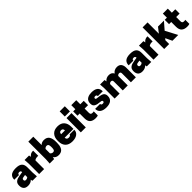

<svg xmlns="http://www.w3.org/2000/svg" viewBox="594 -2905 5025 5025"><g transform="rotate(-45 3106.0 -393.0)"><path d="M359.9 0 350.1 -49.8Q289.6 14.2 189.9 14.2Q145 14.2 111.8 0.7Q78.6 -12.7 60.3 -36.4Q42 -60.1 33.4 -88.1Q24.9 -116.2 24.9 -149.9V-160.2Q24.9 -202.1 38.3 -232.7Q51.8 -263.2 78.9 -282.7Q106 -302.2 139.4 -313.5Q172.9 -324.7 220.2 -332L332 -350.1Q330.6 -379.4 317.4 -392.6Q304.2 -405.8 274.9 -405.8Q244.1 -405.8 231 -391.4Q217.8 -377 217.8 -355H44.9V-363.8Q44.9 -401.9 56.6 -432.9Q68.4 -463.9 94.2 -489.5Q120.1 -515.1 167.2 -529.5Q214.4 -543.9 279.8 -543.9Q346.7 -543.9 392.8 -530.8Q439 -517.6 465.8 -490.7Q492.7 -463.9 504.4 -427.2Q516.1 -390.6 516.1 -339.8V-149.9L525.9 0ZM259.8 -133.8Q300.8 -133.8 332 -163.1V-244.1L259.8 -232.9Q230 -228 219 -215.6Q208 -203.1 208 -183.1V-176.8Q208 -158.7 220.7 -146.2Q233.4 -133.8 259.8 -133.8Z M915.5 -543.9Q925.8 -543.9 930.7 -543V-355H900.4Q859.4 -355 832 -344.2Q804.7 -333.5 793.5 -319.8V0H609.4V-379.9L599.6 -529.8H765.6L776.4 -471.2Q829.6 -543.9 915.5 -543.9Z M1192.4 -799.8V-490.2Q1242.2 -543.9 1324.7 -543.9Q1377.9 -543.9 1416.3 -525.6Q1454.6 -507.3 1476.8 -472.2Q1499 -437 1509.3 -391.1Q1519.5 -345.2 1519.5 -285.2V-245.1Q1519.5 -197.3 1513.2 -158.4Q1506.8 -119.6 1492.7 -87.2Q1478.5 -54.7 1456.1 -32.5Q1433.6 -10.3 1400.6 2Q1367.7 14.2 1324.7 14.2Q1226.1 14.2 1175.3 -61L1164.6 0H998.5L1008.3 -149.9V-799.8ZM1192.4 -345.2V-185.1Q1202.1 -169.9 1222.4 -157Q1242.7 -144 1269.5 -144Q1305.7 -144 1321 -169.2Q1336.4 -194.3 1336.4 -245.1V-285.2Q1336.4 -335.9 1321 -361.1Q1305.7 -386.2 1269.5 -386.2Q1242.7 -386.2 1222.4 -373.3Q1202.1 -360.4 1192.4 -345.2Z M2079.6 -200.2H1753.4Q1757.8 -157.7 1778.1 -140.9Q1798.3 -124 1835.4 -124Q1865.2 -124 1885.7 -137.5Q1906.2 -150.9 1906.2 -169.9H2079.6V-166Q2079.6 -85.4 2013.9 -35.6Q1948.2 14.2 1834.5 14.2Q1768.1 14.2 1716.8 -5.1Q1665.5 -24.4 1633.5 -59.8Q1601.6 -95.2 1585.4 -143.1Q1569.3 -190.9 1569.3 -250V-279.8Q1569.3 -399.4 1636.5 -471.7Q1703.6 -543.9 1828.6 -543.9Q1952.6 -543.9 2016.1 -472.2Q2079.6 -400.4 2079.6 -279.8ZM1753.4 -330.1H1895.5Q1892.1 -371.1 1874.8 -388.4Q1857.4 -405.8 1824.2 -405.8Q1791 -405.8 1773.9 -388.4Q1756.8 -371.1 1753.4 -330.1Z M2151.9 0V-529.8H2335.9V0ZM2338.9 -779.8V-589.8H2148.9V-779.8Z M2662.6 -529.8H2789.6V-370.1H2662.6V-214.8Q2662.6 -172.9 2680.4 -158.4Q2698.2 -144 2733.9 -144Q2745.1 -144 2760.5 -146.2Q2775.9 -148.4 2779.8 -149.9V0Q2754.4 14.2 2690.9 14.2Q2589.8 14.2 2534.4 -34.9Q2479 -84 2479 -194.8V-370.1H2398.9V-529.8H2479V-680.2H2662.6Z M3088.9 -124Q3141.6 -124 3141.6 -163.1Q3141.6 -181.2 3129.2 -190.7Q3116.7 -200.2 3081.5 -203.1Q3022 -208 2982.2 -217Q2942.4 -226.1 2913.6 -243.4Q2884.8 -260.7 2871.8 -287.6Q2858.9 -314.5 2858.9 -354V-363.8Q2858.9 -401.9 2870.8 -432.6Q2882.8 -463.4 2903.6 -483.9Q2924.3 -504.4 2953.6 -518.1Q2982.9 -531.7 3016.4 -537.8Q3049.8 -543.9 3088.9 -543.9Q3318.8 -543.9 3318.8 -359.9V-355H3138.7Q3138.7 -405.8 3088.9 -405.8Q3064.5 -405.8 3051.5 -396Q3038.6 -386.2 3038.6 -370.1Q3038.6 -351.1 3050.8 -343Q3063 -335 3096.7 -332Q3141.1 -328.1 3172.1 -323.2Q3203.1 -318.4 3234.1 -307.6Q3265.1 -296.9 3283.9 -281.2Q3302.7 -265.6 3314.2 -240.5Q3325.7 -215.3 3325.7 -181.2V-170.9Q3325.7 -82 3266.1 -33.9Q3206.5 14.2 3088.9 14.2Q2974.1 14.2 2912.8 -33.4Q2851.6 -81.1 2851.6 -165V-169.9H3034.7Q3034.7 -124 3088.9 -124Z M4189.5 0H4005.4V-330.1Q4005.4 -386.2 3954.6 -386.2Q3912.1 -386.2 3888.7 -350.1V0H3704.6V-330.1Q3704.6 -386.2 3653.3 -386.2Q3610.8 -386.2 3587.4 -350.1V0H3403.3V-379.9L3393.6 -529.8H3559.6L3570.3 -469.2Q3625.5 -543.9 3728.5 -543.9Q3827.1 -543.9 3867.7 -462.9Q3922.4 -543.9 4029.3 -543.9Q4071.3 -543.9 4102.8 -529.5Q4134.3 -515.1 4152.8 -489.3Q4171.4 -463.4 4180.4 -430.9Q4189.5 -398.4 4189.5 -359.9Z M4593.3 0 4583.5 -49.8Q4522.9 14.2 4423.3 14.2Q4378.4 14.2 4345.2 0.7Q4312 -12.7 4293.7 -36.4Q4275.4 -60.1 4266.8 -88.1Q4258.3 -116.2 4258.3 -149.9V-160.2Q4258.3 -202.1 4271.7 -232.7Q4285.2 -263.2 4312.3 -282.7Q4339.4 -302.2 4372.8 -313.5Q4406.2 -324.7 4453.6 -332L4565.4 -350.1Q4564 -379.4 4550.8 -392.6Q4537.6 -405.8 4508.3 -405.8Q4477.5 -405.8 4464.4 -391.4Q4451.2 -377 4451.2 -355H4278.3V-363.8Q4278.3 -401.9 4290 -432.9Q4301.8 -463.9 4327.6 -489.5Q4353.5 -515.1 4400.6 -529.5Q4447.8 -543.9 4513.2 -543.9Q4580.1 -543.9 4626.2 -530.8Q4672.4 -517.6 4699.2 -490.7Q4726.1 -463.9 4737.8 -427.2Q4749.5 -390.6 4749.5 -339.8V-149.9L4759.3 0ZM4493.2 -133.8Q4534.2 -133.8 4565.4 -163.1V-244.1L4493.2 -232.9Q4463.4 -228 4452.4 -215.6Q4441.4 -203.1 4441.4 -183.1V-176.8Q4441.4 -158.7 4454.1 -146.2Q4466.8 -133.8 4493.2 -133.8Z M5148.9 -543.9Q5159.2 -543.9 5164.1 -543V-355H5133.8Q5092.8 -355 5065.4 -344.2Q5038.1 -333.5 5026.9 -319.8V0H4842.8V-379.9L4833 -529.8H4999L5009.8 -471.2Q5063 -543.9 5148.9 -543.9Z M5237.8 0V-799.8H5421.9V-381.8L5538.1 -529.8H5757.8L5584 -329.1L5757.8 0H5543L5457 -182.1L5421.9 -141.1V0Z M6051.3 -529.8H6178.2V-370.1H6051.3V-214.8Q6051.3 -172.9 6069.1 -158.4Q6086.9 -144 6122.6 -144Q6133.8 -144 6149.2 -146.2Q6164.6 -148.4 6168.5 -149.9V0Q6143.1 14.2 6079.6 14.2Q5978.5 14.2 5923.1 -34.9Q5867.7 -84 5867.7 -194.8V-370.1H5787.6V-529.8H5867.7V-680.2H6051.3Z"/></g></svg>

Font: Cooper Hewitt
Style: Heavy
Weight: 713
Designer: Village Type and Design LLC
Foundry: Cooper Hewitt Smithsonian Design Museum
Version: 1.000